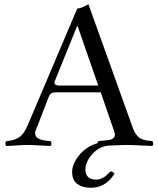

<svg xmlns="http://www.w3.org/2000/svg" viewBox="-20 -678 739 898"><path d="M515.6 134.8Q473.6 200.2 405.8 200.2Q365.7 200.2 341.6 182.4Q317.4 164.6 317.4 126Q317.4 88.4 350.6 47.6Q383.8 6.8 436 -8.3Q437 -14.6 440.4 -18.1Q488.3 -21.5 500 -25.9Q523.9 -34.7 514.6 -62L451.2 -246.1H242.7Q226.1 -246.1 219 -240.7Q211.9 -235.4 207.5 -224.1L147.5 -68.8Q143.1 -60.1 144.3 -53Q145.5 -45.9 147.5 -41Q149.4 -36.1 156 -32.2Q162.6 -28.3 168.5 -25.9Q174.3 -23.4 183.3 -22Q192.4 -20.5 199.7 -19.5Q207 -18.6 216.3 -18.1Q220.7 -13.7 220.7 -6.6Q220.7 0.5 216.3 4.9Q201.7 4.4 166.5 2.2Q131.3 0 108.4 0Q86.9 0 55.9 2.2Q24.9 4.4 9.3 4.9Q4.9 0.5 4.9 -6.6Q4.9 -13.7 9.3 -18.1Q45.9 -20.5 68.6 -35.2Q91.3 -49.8 109.4 -91.8L341.3 -638.2Q358.9 -638.2 393.6 -658.2L602.5 -76.2Q607.9 -61.5 615.5 -51Q623 -40.5 630.4 -34.7Q637.7 -28.8 649.7 -25.1Q661.6 -21.5 669.7 -20.5Q677.7 -19.5 692.4 -18.1Q696.8 -13.7 696.8 -6.6Q696.8 0.5 692.4 4.9Q679.2 4.4 637 2.2Q594.7 0 571.3 0Q552.7 0 483.4 3.4Q439.5 9.8 409.4 45.2Q379.4 80.6 379.4 115.2Q379.4 136.2 391.4 149.2Q403.3 162.1 429.7 162.1Q443.4 162.1 455.6 156.5Q467.8 150.9 475.1 144.5Q482.4 138.2 496.6 124Q509.3 124 515.6 134.8ZM260.7 -277.8H439.5L343.3 -555.2H340.3L235.4 -296.4Q231.9 -288.1 238.5 -283Q245.1 -277.8 260.7 -277.8Z"/></svg>

Font: Linux Libertine Display G
Style: Regular
Weight: 400
Designer: Philipp H. Poll
Foundry: Philipp H. Poll
Version: Version 5.0.9